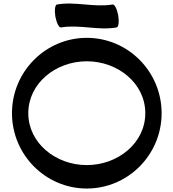

<svg xmlns="http://www.w3.org/2000/svg" viewBox="-20 -1052 999 1106"><path d="M332 -894C438 -912 546 -875 652 -894C663 -896 667 -927 661 -964C654 -1000 640 -1029 628 -1026C522 -1008 414 -1045 308 -1026C297 -1024 293 -993 299 -956C306 -920 320 -891 332 -894ZM911 -400C911 -639 718 -834 480 -834C242 -834 49 -639 49 -400C49 -161 242 34 480 34C718 34 911 -161 911 -400ZM143 -400C143 -572 301 -699 480 -699C659 -699 817 -572 817 -400C817 -228 659 -101 480 -101C301 -101 143 -228 143 -400Z"/></svg>

Font: Nupuram Expanded Bold
Style: Regular
Weight: 700
Width: 7
Designer: Santhosh Thottingal (santhosh.thottingal@gmail.com)
Foundry: SMC
Version: Version 1.000